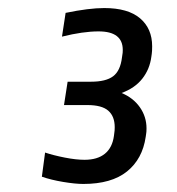

<svg xmlns="http://www.w3.org/2000/svg" viewBox="-20 -780 440 477"><path d="M358 -665Q358 -652 357 -646L356 -639Q352 -608 333.5 -584.5Q315 -561 282 -549Q311 -537 327.5 -513.5Q344 -490 344 -461Q344 -452 343 -447L342 -440Q334 -385 295.5 -354Q257 -323 187 -323Q167 -323 137 -328Q107 -333 84 -341L92 -401Q113 -394 141 -388.5Q169 -383 190 -383Q222 -383 240.5 -398Q259 -413 263 -442L264 -450Q265 -455 265 -464Q265 -491 249 -505Q233 -519 197 -519H139L148 -577H206Q243 -577 261 -590.5Q279 -604 283 -637L284 -644Q285 -648 285 -656Q285 -702 225 -702Q186 -702 134 -689L143 -748Q201 -760 239 -760Q298 -760 328 -734.5Q358 -709 358 -665Z"/></svg>

Font: Ropa Sans
Style: Italic
Weight: 400
Version: Version 1.100